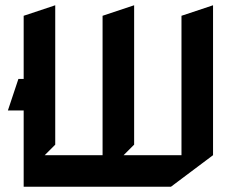

<svg xmlns="http://www.w3.org/2000/svg" viewBox="-20 -700 880 730"><path d="M670 -110H450L490 -150V-680L370 -640V-110H150L190 -150V-680L70 -640V-400H50L10 -280H70V10H630L790 -110V-680L670 -640Z"/></svg>

Font: Abibas
Style: Medium
Weight: 500
Version: Version 0.3